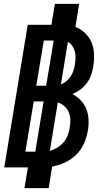

<svg xmlns="http://www.w3.org/2000/svg" viewBox="-20 -863 540 990"><path d="M106 107 124 0H2L123 -735H245L263 -843H388L369 -724Q397 -713 419 -692Q441 -671 452.5 -643Q464 -615 465 -583Q466 -551 461 -519Q457 -497 449.5 -475.5Q442 -454 428 -435Q414 -416 394.5 -401.5Q375 -387 353 -378Q377 -366 396 -346Q415 -326 425 -301Q435 -276 436.5 -247Q438 -218 433 -188Q427 -155 413 -123Q399 -91 373 -65.5Q347 -40 314.5 -25Q282 -10 249 -4L231 107ZM167 -421H218L257 -654H206ZM294 -428Q310 -434 323 -445Q336 -456 345 -470Q354 -484 359 -499.5Q364 -515 366 -530Q369 -548 369.5 -564.5Q370 -581 366 -597Q362 -613 353 -626Q344 -639 330 -647ZM162 -81 205 -340H154L111 -81ZM237 -85Q257 -91 275 -101.5Q293 -112 307 -128.5Q321 -145 328.5 -164Q336 -183 339 -203Q343 -224 342.5 -245Q342 -266 334.5 -284Q327 -302 312 -315.5Q297 -329 278 -335Z"/></svg>

Font: Iosevka Term Curly XBd Obl
Style: Regular
Weight: 800
Italic angle: -9°
Designer: Belleve Invis
Foundry: Belleve Invis
Version: Version 32.3.0